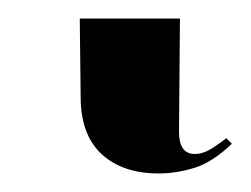

<svg xmlns="http://www.w3.org/2000/svg" viewBox="-20 46 271 207"><path d="M151 233Q113 233 90.5 213Q68 193 67 154L66 66H174L173 188Q173 212 190 212Q197 212 204 208.5Q211 205 224 195L230 201Q209 221 189.5 227Q170 233 151 233Z"/></svg>

Font: Noto Serif Display ExtraCondensed Medium
Style: Regular
Weight: 500
Width: 2
Designer: Monotype Design Team
Foundry: Monotype Imaging Inc.
Version: Version 2.009